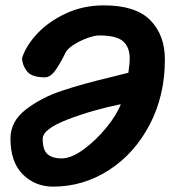

<svg xmlns="http://www.w3.org/2000/svg" viewBox="-20 -687 671 715"><path d="M178 8Q111 8 65 -37.5Q19 -83 19 -171Q19 -235 76 -279Q133 -323 209 -348.5Q285 -374 398 -401L458 -416Q463 -448 463 -470Q463 -511 438.5 -533Q414 -555 349 -555Q332 -555 304.5 -545Q277 -535 253 -519.5Q229 -504 222 -487Q209 -459 189 -429Q169 -399 147 -399Q98 -399 80.5 -421.5Q63 -444 62 -470Q76 -516 118.5 -561.5Q161 -607 225.5 -637Q290 -667 367 -667Q485 -667 539.5 -612Q594 -557 594 -465Q594 -331 537.5 -223Q481 -115 385.5 -53.5Q290 8 178 8ZM139 -170Q139 -127 158 -112Q177 -97 209 -97Q245 -97 290.5 -130Q336 -163 375 -210.5Q414 -258 430 -299Q322 -277 230.5 -241.5Q139 -206 139 -170Z"/></svg>

Font: Sriracha
Style: Regular
Weight: 400
Designer: Suppakit Chalermlarp
Version: Version 1.002g